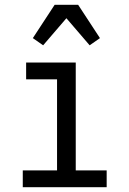

<svg xmlns="http://www.w3.org/2000/svg" viewBox="-20 -781 540 801"><path d="M75 0V-70H218V-450H89V-520H296V-70H425V0ZM160 -592 117 -622 208 -761H306L397 -622L354 -592L257 -705Z"/></svg>

Font: Iosevka Algr
Style: Regular
Weight: 400
Monospace: yes
Designer: Belleve Invis
Foundry: Belleve Invis
Version: Version 26.0.2; ttfautohint (v1.8.3)